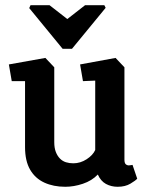

<svg xmlns="http://www.w3.org/2000/svg" viewBox="-20 -712 571 736"><path d="M97 -692H170L238 -639L306 -692H380L385 -682L256 -525H220L92 -681ZM230 4Q185 4 150 -12Q115 -28 95.5 -61.5Q76 -95 76 -148V-401H25L14 -465L154 -490L188 -454V-167Q188 -145 194 -129.5Q200 -114 210 -104Q220 -94 233 -90Q246 -86 261 -86Q288 -86 312 -101.5Q336 -117 345 -137V-403L298 -401L287 -465L423 -490L457 -454V-100Q457 -87 462 -82.5Q467 -78 474 -78Q479 -78 483 -79Q487 -80 488 -80L506 -27Q500 -20 480 -8Q460 4 431 4Q406 4 386 -7Q366 -18 355 -43Q332 -19 297.5 -7.5Q263 4 230 4Z"/></svg>

Font: Kreon Light SemiBold
Style: Regular
Weight: 600
Version: Version 2.002